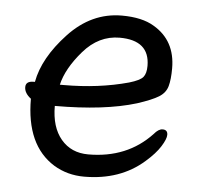

<svg xmlns="http://www.w3.org/2000/svg" viewBox="-43 -536 629 605"><g transform="rotate(5 271.5 -234.0)"><path d="M155 -258Q266 -258 360 -284Q394 -294 403.5 -305.5Q413 -317 413 -341Q413 -422 318 -422Q252 -422 203.5 -366Q155 -310 143 -258ZM244 24Q191 24 148 -2Q56 -59 56 -206Q35 -222 35 -241Q35 -260 60 -260H64Q78 -337 150.5 -414.5Q223 -492 319 -492Q383 -492 421 -469Q491 -428 491 -340Q491 -305 485 -283.5Q479 -262 458 -249Q437 -236 391 -221Q290 -190 133 -190Q133 -123 165 -85Q197 -47 251 -47Q374 -47 451 -129Q465 -146 478 -146Q494 -146 494 -130Q494 -117 479 -93Q464 -69 433 -42Q358 24 244 24Z"/></g></svg>

Font: LXGW WenKai Medium
Style: Regular
Weight: 500
Designer: LXGW / Fontworks Inc.
Foundry: LXGW / Fontworks Inc.
Version: Version 1.501; October 10, 2024